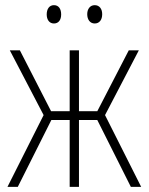

<svg xmlns="http://www.w3.org/2000/svg" viewBox="-20 -724 576 744"><path d="M161 -668C161 -648 171 -633 189 -633C207 -633 217 -647 217 -668C217 -690 207 -704 189 -704C171 -704 161 -689 161 -668ZM318 -669C318 -648 329 -633 347 -633C365 -633 376 -647 376 -669C376 -690 365 -704 347 -704C329 -704 318 -689 318 -669ZM9 0H49L179 -259H250V0H286V-259H357L487 0H527L387 -278L518 -529H479L357 -293H286V-529H250V-293H178L57 -529H18L149 -278Z"/></svg>

Font: Noto Sans Condensed ExtraLight
Style: Regular
Weight: 200
Width: 3
Designer: Monotype Design Team
Foundry: Monotype Imaging Inc.
Version: Version 2.013